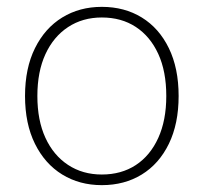

<svg xmlns="http://www.w3.org/2000/svg" viewBox="-20 -530 594 560"><path d="M277 -510Q343 -510 393.5 -479Q444 -448 472.5 -389.5Q501 -331 501 -250Q501 -169 472.5 -110.5Q444 -52 393.5 -21Q343 10 277 10Q212 10 161.5 -21Q111 -52 82 -110.5Q53 -169 53 -250Q53 -331 82 -389.5Q111 -448 161.5 -479Q212 -510 277 -510ZM277 -479Q221 -479 178.5 -451Q136 -423 112.5 -372Q89 -321 89 -250Q89 -179 112.5 -128Q136 -77 178.5 -49Q221 -21 277 -21Q334 -21 376 -48.5Q418 -76 441.5 -127.5Q465 -179 465 -250Q465 -322 441.5 -373Q418 -424 376 -451.5Q334 -479 277 -479Z"/></svg>

Font: Kantumruy Pro ExtraLight
Style: Regular
Weight: 250
Version: Version 1.002